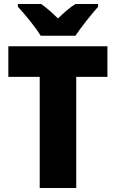

<svg xmlns="http://www.w3.org/2000/svg" viewBox="-20 -947 583 967"><path d="M185 -767H360C388 -810 443 -878 474 -913V-927H360C330 -908 304 -885 272 -854C240 -885 216 -907 187 -927H70V-913C103 -878 160 -809 185 -767ZM364 0V-560H521V-714H22V-560H180V0Z"/></svg>

Font: Noto Sans Armenian SemiCondensed Black
Style: Regular
Weight: 900
Width: 4
Designer: Monotype Design Team
Foundry: Monotype Imaging Inc.
Version: Version 2.008